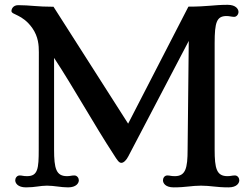

<svg xmlns="http://www.w3.org/2000/svg" viewBox="-20 -791 1073 818"><path d="M44.9 -22.9C44.9 -11.2 55.2 7.3 90.8 7.3C129.9 7.3 150.9 0 180.2 0C210.4 0 239.7 7.3 270 7.3C305.2 7.3 315.9 -11.2 315.9 -22.9C315.9 -32.2 308.6 -43.5 296.9 -43.5C283.7 -43.5 279.3 -40.5 265.6 -40.5C219.2 -40.5 210.4 -72.8 210.4 -153.8V-544.4C293.9 -417.5 381.8 -258.8 463.9 -133.3C480 -107.9 486.8 -97.2 497.1 -97.2C507.8 -97.2 519.5 -110.8 526.4 -124.5L784.2 -616.7L779.3 -153.8C779.3 -73.7 770.5 -40.5 724.6 -40.5C707.5 -40.5 704.6 -43.5 692.9 -43.5C680.7 -43.5 674.3 -32.2 674.3 -22.9C674.3 -11.2 684.1 7.3 720.2 7.3C771.5 7.3 796.4 0 836.4 0C877.4 0 900.9 7.3 953.6 7.3C989.3 7.3 999.5 -11.2 999.5 -22.9C999.5 -32.2 992.7 -43.5 981 -43.5C967.8 -43.5 963.4 -40.5 949.2 -40.5C902.8 -40.5 894.5 -72.8 894.5 -153.8V-606.9C894.5 -697.3 903.3 -722.7 945.8 -722.7C957 -722.7 967.3 -719.2 977.5 -719.2C988.8 -719.2 996.1 -730.5 996.1 -740.2C996.1 -751.5 985.8 -770.5 949.7 -770.5C891.6 -770.5 864.7 -762.7 782.7 -762.7L525.9 -264.2L208 -762.2C136.7 -762.2 108.4 -769 57.6 -769C35.6 -769 28.8 -752.4 28.8 -744.1C28.8 -727.1 75.2 -731.4 117.7 -671.4C143.6 -634.3 145.5 -597.7 145.5 -568.4L145 -153.8C145 -72.8 141.6 -40.5 95.2 -40.5C78.1 -40.5 74.7 -43.5 64 -43.5C51.8 -43.5 44.9 -32.2 44.9 -22.9Z"/></svg>

Font: Stoke
Style: Regular
Weight: 400
Designer: Nicole Fally
Foundry: Nicole Fally
Version: Version 1.002